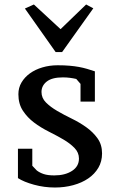

<svg xmlns="http://www.w3.org/2000/svg" viewBox="-20 -826 526 856"><path d="M332 -119Q332 -146 312 -166.5Q292 -187 262 -204.5Q232 -222 197 -239.5Q162 -257 132 -279.5Q102 -302 82 -332.5Q62 -363 62 -406Q62 -435 76 -458.5Q90 -482 113.5 -499Q137 -516 169 -525.5Q201 -535 237 -535Q267 -535 290 -533Q313 -531 332 -527.5Q351 -524 368 -519Q385 -514 403 -508V-373H339V-452L320 -474Q307 -477 292 -479Q277 -481 260 -481Q212 -481 188.5 -462.5Q165 -444 165 -416Q165 -389 185 -369Q205 -349 235 -331.5Q265 -314 300 -297Q335 -280 365 -258.5Q395 -237 415 -209Q435 -181 435 -142Q435 -106 418.5 -78Q402 -50 373.5 -30.5Q345 -11 306.5 -0.5Q268 10 225 10Q177 10 131.5 -2.5Q86 -15 60 -32V-163H124V-87L144 -66Q157 -56 175 -50Q193 -44 222 -44Q270 -44 301 -64Q332 -84 332 -119ZM364 -806 396 -789 257 -594H228L91 -788L131 -806L250 -696Z"/></svg>

Font: PT Serif Caption
Style: Regular
Weight: 400
Designer: A.Korolkova, O.Umpeleva, V.Yefimov
Foundry: ParaType Ltd
Version: Version 1.000W OFL